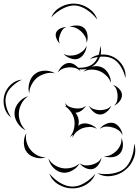

<svg xmlns="http://www.w3.org/2000/svg" viewBox="-93 -906 766 1058"><path d="M402 -580Q428 -603 465.5 -605.5Q503 -608 534 -591Q565 -575 584 -542.5Q603 -510 598 -475Q591 -510 572.5 -539.5Q554 -569 529 -582Q505 -595 470 -594Q435 -593 402 -580ZM226 -506Q232 -525 249 -541.5Q266 -558 286 -559Q305 -560 324 -545.5Q343 -531 351 -513Q337 -527 320 -531.5Q303 -536 287 -535Q271 -534 254.5 -528Q238 -522 226 -506ZM367 -511Q384 -530 413 -538Q442 -546 466 -536Q489 -527 504 -501Q519 -475 518 -449Q510 -473 492.5 -489.5Q475 -506 456 -514Q437 -522 413.5 -522.5Q390 -523 367 -511ZM68 -391Q60 -418 68.5 -449.5Q77 -481 99 -498Q121 -516 153.5 -516.5Q186 -517 210 -502Q183 -508 157.5 -500.5Q132 -493 114 -480Q96 -466 82.5 -442.5Q69 -419 68 -391ZM-31 -258Q-59 -278 -68.5 -313.5Q-78 -349 -69 -382Q-60 -415 -33 -440Q-6 -465 28 -467Q-3 -453 -27.5 -429Q-52 -405 -59 -379Q-67 -353 -58.5 -319.5Q-50 -286 -31 -258ZM530 -438Q547 -433 562.5 -417.5Q578 -402 579 -384Q580 -366 566.5 -348.5Q553 -331 536 -324Q549 -336 552.5 -352Q556 -368 555 -382Q554 -397 549 -412Q544 -427 530 -438ZM49 -188Q22 -200 3.5 -228.5Q-15 -257 -13 -287Q-11 -317 11 -342.5Q33 -368 62 -376Q38 -359 25 -334Q12 -309 11 -285Q9 -262 18 -235.5Q27 -209 49 -188ZM307 -146Q307 -155 309 -164Q300 -156 291 -150Q309 -171 314.5 -196Q320 -221 317 -243Q312 -273 292 -297Q286 -303 280 -310Q272 -317 262 -323Q268 -322 273 -320Q268 -329 266 -339Q276 -323 291 -317Q306 -311 321 -309Q335 -307 351.5 -309.5Q368 -312 381 -324Q373 -309 356.5 -297Q340 -285 323 -285Q337 -267 340 -247Q343 -231 338 -213Q346 -219 355 -223Q376 -230 401 -221.5Q426 -213 441 -196Q421 -207 400.5 -206.5Q380 -206 363 -200Q346 -194 330 -181Q314 -168 307 -146ZM520 -324Q514 -306 496 -290.5Q478 -275 459 -275Q439 -275 421.5 -290.5Q404 -306 397 -324Q409 -309 426 -304Q443 -299 459 -299Q474 -299 491 -304Q508 -309 520 -324ZM457 -196Q469 -213 491 -223Q513 -233 533 -228Q553 -222 567 -201.5Q581 -181 582 -161Q574 -179 558.5 -189.5Q543 -200 527 -204Q511 -209 492.5 -208.5Q474 -208 457 -196ZM159 -39Q134 -30 103.5 -37.5Q73 -45 56 -66Q39 -87 38.5 -118Q38 -149 52 -172Q47 -146 54 -122Q61 -98 75 -81Q88 -64 110 -51.5Q132 -39 159 -39ZM576 -146Q586 -126 584 -100.5Q582 -75 567 -59Q552 -43 526 -40Q500 -37 480 -46Q502 -44 519.5 -53.5Q537 -63 549 -75Q562 -88 570 -106Q578 -124 576 -146ZM646 -115Q660 -76 644.5 -35Q629 6 597 31Q566 57 522.5 63.5Q479 70 444 49Q484 57 525 50.5Q566 44 591 24Q617 3 631.5 -35.5Q646 -74 646 -115ZM466 -38Q464 -19 450.5 0.5Q437 20 419 25Q400 30 378.5 20Q357 10 346 -6Q362 5 379.5 5.5Q397 6 412 2Q428 -2 443 -11Q458 -20 466 -38ZM346 -6Q333 18 305.5 33.5Q278 49 251 45Q223 41 201 18Q179 -5 174 -32Q188 -8 210 5Q232 18 254 21Q276 24 301 18Q326 12 346 -6ZM432 52Q418 90 381.5 111.5Q345 133 305 132Q265 132 228.5 110Q192 88 179 50Q204 81 238.5 101.5Q273 122 305 122Q337 123 371.5 103Q406 83 432 52ZM190 -811Q205 -848 242.5 -868Q280 -888 320 -886Q360 -884 395.5 -860Q431 -836 443 -798Q419 -830 385.5 -852Q352 -874 320 -876Q288 -877 252.5 -858.5Q217 -840 190 -811ZM289 -757Q307 -766 331.5 -765.5Q356 -765 371 -751Q386 -737 389 -712.5Q392 -688 384 -670Q385 -690 375.5 -706Q366 -722 354 -733Q342 -744 325.5 -752Q309 -760 289 -757ZM237 -666Q225 -676 218 -694Q211 -712 216 -726Q222 -741 239.5 -749Q257 -757 273 -757Q258 -752 250.5 -740.5Q243 -729 239 -718Q234 -706 232 -692.5Q230 -679 237 -666ZM384 -654Q384 -633 370.5 -611Q357 -589 337 -582Q317 -576 293.5 -585Q270 -594 257 -610Q275 -599 294.5 -599.5Q314 -600 330 -605Q346 -611 361 -622.5Q376 -634 384 -654ZM459 -654Q469 -626 459 -596Q449 -566 427 -548Q404 -529 373 -524.5Q342 -520 316 -535Q345 -530 373.5 -535Q402 -540 420 -555Q438 -570 448.5 -597.5Q459 -625 459 -654Z"/></svg>

Font: Rubik Puddles
Style: Regular
Weight: 400
Designer: Hubert and Fischer, NaN
Foundry: Hubert and Fischer, NaN
Version: Version 2.200